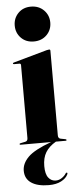

<svg xmlns="http://www.w3.org/2000/svg" viewBox="-60 -703 377 944"><g transform="rotate(-5 129.0 -231.0)"><path d="M130 -500Q91.5 -500 67.2 -524.8Q43 -549.5 43 -586Q43 -622 67.2 -647Q91.5 -672 130 -672Q169 -672 193.8 -647Q218.5 -622 218.5 -586Q218.5 -549.5 193.8 -524.8Q169 -500 130 -500ZM207 -447.5V-30Q207 -15 219 -12.5L242.5 -8Q248 -6.5 248 -3.5Q248 0 243.5 0H195Q160.5 20 144 47.2Q127.5 74.5 127.5 115Q127.5 154.5 141.8 172.5Q156 190.5 178 190.5Q194 190.5 207.8 181.2Q221.5 172 229 160Q232 155 236.5 157Q239.5 159 236.5 165.5Q227.5 184.5 203.2 197.2Q179 210 142 210Q86.5 210 55.8 189.2Q25 168.5 25 129Q25 93 56.2 61.8Q87.5 30.5 171 0H20Q16 0 16 -3.5Q16 -6.5 21 -7.5L45 -12.5Q57 -15 57 -29.5V-390Q57 -397.5 49.5 -397.5H23.5Q18 -397.5 18 -401.5Q18 -404 23 -405.5L189 -452Q198 -454 201 -454Q207 -454 207 -447.5Z"/></g></svg>

Font: Fraunces 144pt S000
Style: Bold
Weight: 700
Version: Version 1.000; ttfautohint (v1.8.3)